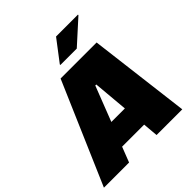

<svg xmlns="http://www.w3.org/2000/svg" viewBox="-293 -1062 1225 1225"><g transform="rotate(-45 319.5 -449.0)"><path d="M0 0ZM417 0 408 -103H209L169 0H-58L239 -688H564L649 0ZM373 -500H364L272 -263H394ZM299 -750V-755L408 -898H606L605 -893L447 -750Z"/></g></svg>

Font: Azeri Sans Black
Style: Italic
Weight: 900
Designer: Hector Gatti & Omnibus-Type (original fonts) / Cristiano Sobral (main changes and remastering)
Foundry: Omnibus-Type
Version: Version 0.07;August 21, 2020;FontCreator 13.0.0.2681 64-bit;